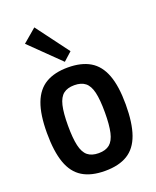

<svg xmlns="http://www.w3.org/2000/svg" viewBox="-168 -1024 918 1129"><g transform="rotate(-20 291.0 -459.5)"><path d="M291.1 9Q204.8 9 150.3 -24.4Q95.7 -57.7 70.1 -129.7Q44.5 -201.7 44.5 -317.1Q44.5 -432.5 71.3 -503Q98.1 -573.5 153 -605.7Q207.8 -637.9 291.1 -637.9Q374.9 -637.9 429.5 -605.7Q484 -573.5 510.8 -503Q537.6 -432.5 537.6 -317.1Q537.6 -201.7 512 -129.7Q486.5 -57.7 432.1 -24.4Q377.8 9 291.1 9ZM291.1 -102Q334.8 -102 359.9 -122.6Q385 -143.3 395.7 -190.1Q406.4 -236.9 406.4 -315.6Q406.4 -395.1 395.5 -441.2Q384.5 -487.3 359.2 -507.1Q334 -526.9 291.1 -526.9Q248.4 -526.9 223 -507.1Q197.7 -487.3 186.7 -441.2Q175.7 -395.1 175.7 -315.6Q175.7 -236.9 186.5 -190.1Q197.2 -143.3 222.4 -122.6Q247.7 -102 291.1 -102ZM286.8 -674.9 102.7 -854.8 187.2 -926.5 339.5 -722.4Z"/></g></svg>

Font: Anaheim
Style: Regular
Weight: 400
Designer: Vernon Adams
Foundry: Vernon Adams
Version: Version 2.001